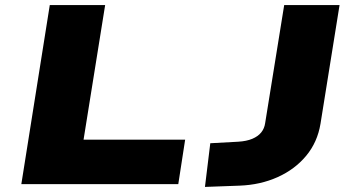

<svg xmlns="http://www.w3.org/2000/svg" viewBox="-20 -725 1389 756"><path d="M64 0 176 -705H394L309 -175H709L682 0ZM787 11 808 -161 918 -167Q951 -169 973.5 -178.5Q996 -188 1008.5 -203.5Q1021 -219 1024 -240L1099 -705H1317L1242 -238Q1230 -165 1185.5 -111.5Q1141 -58 1073 -27.5Q1005 3 923 6Z"/></svg>

Font: Nunito Sans 7pt Expanded Black
Style: Italic
Weight: 900
Width: 7
Italic angle: -9°
Designer: Vernon Adams
Foundry: Vernon Adams
Version: Version 3.101;gftools[0.9.27]